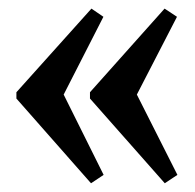

<svg xmlns="http://www.w3.org/2000/svg" viewBox="-20 -435 454 446"><path d="M362.8 -9.3 189 -206.1V-220.7L362.3 -415L391.1 -396L297.9 -215.3L392.1 -28.8ZM191.4 -9.3 18.1 -206.1V-220.7L192.4 -415L220.2 -396L127.9 -215.3L220.7 -28.8Z"/></svg>

Font: Elstob 10pt
Style: Bold
Weight: 700
Designer: Peter S. Baker
Version: Version 1.015